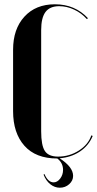

<svg xmlns="http://www.w3.org/2000/svg" viewBox="-20 -729 453 895"><path d="M41 -210.9V-497.1Q41 -593.8 93.8 -651.4Q146.5 -709 235.8 -709Q329.6 -709 390.1 -644L384.8 -640.1Q359.4 -668.5 325.2 -684.3Q291 -700.2 255.9 -700.2Q212.4 -700.2 192.1 -673.1Q171.9 -646 171.9 -588.9V-117.2Q171.9 -51.3 189.2 -25.1Q206.5 1 251 1Q303.2 1 347.4 -27.1Q391.6 -55.2 405.8 -98.1L412.1 -95.2Q393.6 -50.3 352.8 -22.9Q312 4.4 257.8 8.8Q320.8 49.3 320.8 90.8Q320.8 113.3 302.5 129.6Q284.2 146 258.8 146Q234.9 146 214.6 129.9Q194.3 113.8 183.1 85L187 82Q204.1 121.1 230 121.1Q247.1 121.1 260.5 103.5Q273.9 85.9 273.9 63Q273.9 30.3 247.1 9.8Q146.5 9.8 93.8 -49.6Q41 -108.9 41 -210.9Z"/></svg>

Font: Moniqa Black Display
Style: Regular
Weight: 900
Designer: Rajesh Rajput
Foundry: Rajesh Rajput
Version: Version 1.000